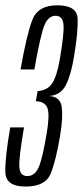

<svg xmlns="http://www.w3.org/2000/svg" viewBox="-32 -699 313 724"><path d="M64 4.5Q139.5 4.5 159.2 -44.5Q179 -93.5 195 -189.5Q206 -256 200.8 -295.2Q195.5 -334.5 153.5 -337Q197.5 -340 217 -379.5Q236.5 -419 247 -485.5Q262.5 -577 260.8 -628Q259 -679 184 -679Q110.5 -679 89.5 -623.2Q68.5 -567.5 45.5 -437H97.5Q121 -569.5 135.8 -604.5Q150.5 -639.5 177.5 -639.5Q205 -639.5 207.5 -605.2Q210 -571 193.5 -475.5Q182.5 -411 164.5 -384.5Q146.5 -358 110 -355.5L103 -317.5Q139.5 -315.5 147.5 -289.8Q155.5 -264 144.5 -199Q128.5 -101.5 113.8 -68.2Q99 -35 71 -35Q43.5 -35 41 -68.8Q38.5 -102.5 58.5 -218.5H6.5Q-13.5 -103 -11.8 -49.2Q-10 4.5 64 4.5Z"/></svg>

Font: Anybody ExtraCondensed Light
Style: Italic
Weight: 300
Width: 2
Italic angle: -10°
Version: Version 1.113;gftools[0.9.25]